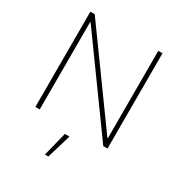

<svg xmlns="http://www.w3.org/2000/svg" viewBox="-214 -853 1156 1234"><g transform="rotate(30 364.0 -236.5)"><path d="M630.9 0H599.6L131.8 -647.5H127.9V0H95.7V-707H127.9L595.7 -59.6H599.6V-707H630.9ZM346.7 55.7H380.9L327.1 234.4H301.8Z"/></g></svg>

Font: Pretendard GOV Thin
Style: Regular
Weight: 100
Designer: Base glyphs from Inter by Rasmus Andersson; Hangeul glyphs from Noto Sans CJK(Source Han Sans) by Jang Soo-young and Kan
Foundry: Kil Hyung-jin
Version: Version 1.309